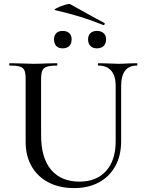

<svg xmlns="http://www.w3.org/2000/svg" viewBox="-20 -948 740 981"><path d="M483 -613Q480 -613 480 -619Q480 -625 483 -625L528 -624Q564 -622 585 -622Q605 -622 637 -624L679 -625Q682 -625 682 -619Q682 -613 679 -613Q639 -613 619 -586.5Q599 -560 599 -510V-227Q599 -153 569 -99Q539 -45 485 -16Q431 13 359 13Q285 13 229 -15.5Q173 -44 142 -97.5Q111 -151 111 -223V-544Q111 -574 105 -588Q99 -602 82.5 -607.5Q66 -613 30 -613Q27 -613 27 -619Q27 -625 30 -625L80 -624Q124 -622 150 -622Q178 -622 222 -624L271 -625Q273 -625 273 -619Q273 -613 271 -613Q236 -613 219 -607Q202 -601 196 -586.5Q190 -572 190 -542V-258Q190 -140 241.5 -80Q293 -20 386 -20Q473 -20 522 -74.5Q571 -129 571 -226V-510Q571 -560 548.5 -586.5Q526 -613 483 -613ZM262 -896Q253 -898 270.5 -907Q288 -916 311 -923Q334 -930 338 -927Q359 -916 401 -892Q477 -849 513 -831Q515 -830 515 -827Q515 -824 513 -821.5Q511 -819 508 -820Q396 -866 262 -896ZM256 -747Q256 -767 267.5 -778.5Q279 -790 300 -790Q322 -790 334 -778.5Q346 -767 346 -747Q346 -725 334 -713Q322 -701 300 -701Q279 -701 267.5 -713Q256 -725 256 -747ZM430 -747Q430 -767 442 -778.5Q454 -790 475 -790Q497 -790 509.5 -778.5Q522 -767 522 -747Q522 -725 509.5 -713Q497 -701 475 -701Q454 -701 442 -713Q430 -725 430 -747Z"/></svg>

Font: Cormorant SC Medium
Style: Regular
Weight: 500
Designer: Christian Thalmann (Catharsis Fonts)
Version: Version 3.000